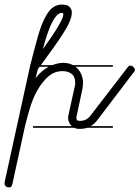

<svg xmlns="http://www.w3.org/2000/svg" viewBox="-144 -571 608 837"><path d="M164 -535Q169 -527 169 -516Q169 -483 130 -423Q95 -369 34 -287H84Q109 -297 132 -297Q152 -297 168 -290Q171 -288 174 -287H348V-280H185Q190 -276 195 -271Q206 -259 212 -243Q218 -227 218 -209Q217 -204 217 -197.5Q217 -191 215 -182L190 -65Q189 -63 189 -59Q189 -51 192 -47.5Q195 -44 205 -44Q234 -44 252 -69L412 -277Q417 -285 425 -285Q431 -285 437.5 -279Q444 -273 444 -267Q444 -260 439 -256L280 -47Q267 -30 251 -21H348V-14H236Q221 -9 204 -9Q190 -9 179 -14H0V-21H169Q168 -22 167 -23Q153 -38 153 -57Q153 -64 155 -72L181 -190Q184 -198 184 -210Q184 -237 168 -249Q152 -261 129 -261Q93 -261 66 -237Q39 -213 19 -177.5Q-1 -142 -13.5 -100Q-26 -58 -35 -21L-90 231Q-93 246 -104 246Q-114 246 -119 241Q-124 236 -124 229V224L-13 -283Q6 -358 20.5 -409.5Q35 -461 51 -492Q66 -521 82 -535L92 -542Q107 -551 126 -551Q148 -551 158 -542ZM43 -357Q86 -416 109 -455Q132 -494 132 -507Q132 -515 126 -515Q84 -515 43 -357ZM22 -271 18 -258 11 -230Q37 -264 68 -280H29Z"/></svg>

Font: Gruenewald VA 3. Klasse
Style: Regular
Weight: 400
Designer: Peter Wiegel
Foundry: Peter Wiegel, nach dem Schriftentwurf von Dr. H. Gr¸newald
Version: Version 0.007